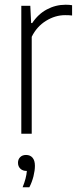

<svg xmlns="http://www.w3.org/2000/svg" viewBox="-20 -565 330 811"><path d="M70 -540.5H108L111.5 -467.5H116Q141 -505.5 178 -525.2Q215 -545 257 -545Q272.5 -545 284.5 -543V-499.5Q274 -501 255 -501Q213 -501 174 -476.8Q135 -452.5 114 -409.5V0H70ZM127.5 135.5Q127.5 155 121.5 179.2Q115.5 203.5 104 226H75.5Q91 188 93.5 157H92Q76 157 66 147.5Q56 138 56 122.5Q56 108 65.2 98.8Q74.5 89.5 90 89.5Q107.5 89.5 117.5 101.2Q127.5 113 127.5 135.5Z"/></svg>

Font: Encode Sans Condensed ExLight
Style: Regular
Weight: 275
Width: 3
Designer: Multiple Designers
Foundry: Impallari Type
Version: Version 2.000